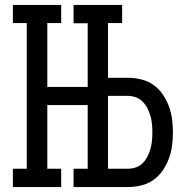

<svg xmlns="http://www.w3.org/2000/svg" viewBox="-20 -755 790 775"><path d="M32 0V-74H88V-662H32V-735H227V-662H171V-404H334V-661H277V-735H473V-662H416V-441H496Q523 -441 550 -434.5Q577 -428 599 -412.5Q621 -397 636.5 -374.5Q652 -352 661.5 -326.5Q671 -301 674.5 -274Q678 -247 678 -221Q678 -194 674.5 -167Q671 -140 661.5 -114.5Q652 -89 636.5 -66.5Q621 -44 599 -28.5Q577 -13 550 -6.5Q523 0 496 0H277V-74H334V-331H171V-74H227V0ZM496 -74Q513 -74 529 -79.5Q545 -85 556.5 -97Q568 -109 575.5 -124Q583 -139 587.5 -155Q592 -171 593.5 -187.5Q595 -204 595 -221Q595 -237 593.5 -253.5Q592 -270 587.5 -286Q583 -302 575.5 -317Q568 -332 556.5 -344Q545 -356 529 -362Q513 -368 496 -368H416V-74Z"/></svg>

Font: Iosevka Plex Etoile
Style: Regular
Weight: 400
Designer: Belleve Invis
Foundry: Belleve Invis
Version: Version 25.1.1; ttfautohint (v1.8.4)